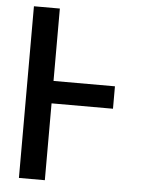

<svg xmlns="http://www.w3.org/2000/svg" viewBox="-53 -777 605 819"><g transform="rotate(5 250.0 -367.5)"><path d="M59 0V-735H170V-425H433V-329H170V0Z"/></g></svg>

Font: Iosevka
Style: Bold
Weight: 700
Monospace: yes
Designer: Belleve Invis
Foundry: Belleve Invis
Version: Version 32.5.0; ttfautohint (v1.8.4)